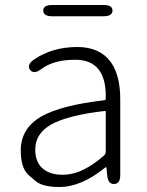

<svg xmlns="http://www.w3.org/2000/svg" viewBox="-20 -735 587 768"><path d="M218 13Q150 13 122 -11Q108 -23 94 -35Q63 -63 63 -134Q63 -221 145 -269Q224 -314 397 -334Q403 -335 403 -341Q407 -496 281 -496Q194 -496 144 -458Q115 -436 100 -456Q86 -476 116 -497Q190 -547 289 -547Q379 -547 423 -487Q461 -434 461 -338V-35Q461 0 437 1Q412 2 409 -33L406 -63Q405 -68 401 -65Q305 13 218 13ZM230 -36Q273 -36 315 -57Q354 -76 395 -112Q403 -119 403 -130V-287Q403 -292 398 -291Q250 -274 183 -236Q121 -200 121 -137Q121 -85 153 -59Q182 -36 230 -36ZM189 -670Q153 -670 153 -693Q153 -715 189 -715H394Q430 -715 430 -693Q430 -670 394 -670Z"/></svg>

Font: Resource Han Rounded KR Light
Style: Regular
Weight: 300
Designer: Cyano Hao (round all glyphs); Ryoko NISHIZUKA 西塚涼子 (kana, bopomofo & ideographs); Paul D. Hunt (Latin, Greek & Cyrillic)
Foundry: Cyano Hao
Version: 0.990